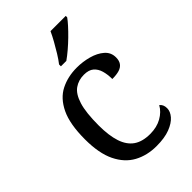

<svg xmlns="http://www.w3.org/2000/svg" viewBox="-231 -855 953 953"><g transform="rotate(-45 246.0 -378.0)"><path d="M283 10Q217 10 165.5 -18Q114 -46 84.5 -106.5Q55 -167 55 -265Q55 -372 84.5 -433.5Q114 -495 164.5 -520.5Q215 -546 278 -546Q320 -546 360 -535Q400 -524 426 -501.5Q452 -479 452 -444Q452 -421 442 -407Q432 -393 412.5 -387Q393 -381 363 -381Q363 -413 355.5 -439Q348 -465 330 -480.5Q312 -496 278 -496Q240 -496 211.5 -476Q183 -456 167.5 -406Q152 -356 152 -266Q152 -195 167.5 -148Q183 -101 216 -78Q249 -55 303 -55Q350 -55 384.5 -74.5Q419 -94 436 -125Q444 -119 448.5 -109.5Q453 -100 453 -86Q453 -63 434 -41Q415 -19 377.5 -4.5Q340 10 283 10ZM227 -619Q242 -638 258 -664Q274 -690 289 -717Q304 -744 314 -766H421V-756Q412 -743 394 -723Q376 -703 353.5 -681Q331 -659 308 -639.5Q285 -620 265 -606H227Z"/></g></svg>

Font: Noto Serif Gurmukhi
Style: Regular
Weight: 400
Designer: Vaibhav Singh and the Monotype Design Team
Foundry: Monotype Imaging Inc.
Version: Version 2.003